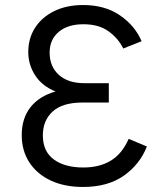

<svg xmlns="http://www.w3.org/2000/svg" viewBox="-20 -732 656 764"><path d="M310 12Q237 12 182.2 -13.5Q127.5 -39 97 -85.5Q66.5 -132 66.5 -194.5Q66.5 -261 101.2 -305.2Q136 -349.5 201 -368Q147.5 -389.5 120 -432Q92.5 -474.5 92.5 -524.5Q92.5 -580 119.8 -622Q147 -664 196.2 -688Q245.5 -712 310.5 -712Q397.5 -712 457.2 -671Q517 -630 543.5 -568L470.5 -539Q451 -579 412.2 -607.2Q373.5 -635.5 312 -635.5Q249.5 -635.5 213.5 -605Q177.5 -574.5 177.5 -523Q177.5 -467 214.2 -434Q251 -401 315.5 -401H413V-324H308.5Q228.5 -324 189.5 -288.2Q150.5 -252.5 150.5 -193.5Q150.5 -129.5 194.2 -97.5Q238 -65.5 311.5 -65.5Q376 -65.5 421 -92.8Q466 -120 492 -179.5L564.5 -149Q536.5 -78 472.8 -33Q409 12 310 12Z"/></svg>

Font: Overpass Mono Light
Style: Regular
Weight: 400
Monospace: yes
Version: Version 4.000